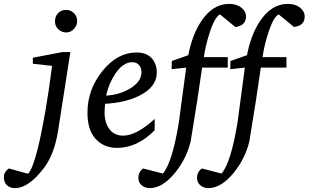

<svg xmlns="http://www.w3.org/2000/svg" viewBox="-148 -752 1588 988"><path d="M249 -643Q249 -622 234 -605Q218 -585 192 -585Q170 -585 152.5 -601Q135 -617 135 -642Q135 -668 151 -684.5Q167 -701 192 -701Q216 -701 232.5 -684.5Q249 -668 249 -643ZM214 -484 151 -80Q132 41 79 111Q0 216 -71 216Q-97 216 -112.5 201Q-128 186 -128 161Q-128 132 -102 115L-4 142Q19 122 47 10Q87 -155 120 -413L21 -424V-455L173 -484Z M659 -380Q659 -303 566 -258Q493 -223 393 -218Q390 -191 390 -175Q390 -121 415 -87.5Q440 -54 486 -54Q554 -54 648 -140V-82Q559 9 454 9Q398 9 359 -23Q302 -69 302 -171Q302 -291 379 -386.5Q456 -482 555 -482Q614 -482 641 -442Q659 -415 659 -380ZM580 -381Q580 -402 567.5 -417Q555 -432 533 -432Q485 -432 445 -372Q412 -323 398 -260Q468 -264 522 -297Q580 -332 580 -381Z M1118 -668Q1118 -620 1063 -613L984 -678Q956 -664 929 -578Q909 -515 901 -458H1024V-404H892Q871 -252 833 -24Q811 66 752 138Q688 216 622 216Q598 216 581 201.5Q564 187 564 164Q564 132 589 115L690 141Q738 86 772 -120Q791 -262 810 -404L735 -396L736 -438L821 -468Q840 -569 885 -639Q945 -732 1031 -732Q1072 -732 1097 -710Q1118 -691 1118 -668Z M1420 -668Q1420 -620 1365 -613L1286 -678Q1258 -664 1231 -578Q1211 -515 1203 -458H1326V-404H1194Q1173 -252 1135 -24Q1113 66 1054 138Q990 216 924 216Q900 216 883 201.5Q866 187 866 164Q866 132 891 115L992 141Q1040 86 1074 -120Q1093 -262 1112 -404L1037 -396L1038 -438L1123 -468Q1142 -569 1187 -639Q1247 -732 1333 -732Q1374 -732 1399 -710Q1420 -691 1420 -668Z"/></svg>

Font: Apparatus SIL
Style: Italic
Weight: 400
Italic angle: -11°
Version: Version 1.0